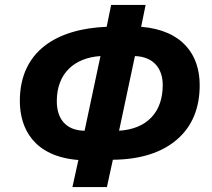

<svg xmlns="http://www.w3.org/2000/svg" viewBox="-20 -744 856 774"><path d="M411 10 435 -100C546 -101 633 -129 694 -182C755 -235 785 -308 785 -401C785 -521 718 -622 549 -636L567 -724H428L410 -636C209 -628 60 -538 60 -337C60 -224 118 -113 296 -99L272 10ZM321 -217C242 -218 209 -269 209 -336C209 -449 280 -511 385 -518ZM524 -518C601 -515 636 -466 636 -401C636 -292 573 -224 460 -217Z"/></svg>

Font: BC Sans
Style: Bold Italic
Weight: 700
Italic angle: -12°
Designer: Monotype Design Team
Province of B.C.
Foundry: Monotype Imaging Inc.
Version: Version 2.000;GOOG;noto-source:20170915:90ef993387c0